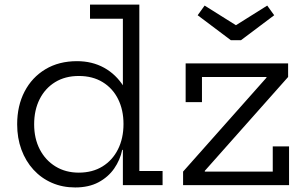

<svg xmlns="http://www.w3.org/2000/svg" viewBox="-20 -810 1337 840"><path d="M517.6 0V-199L520.3 -237.9V-301.6L517.6 -371.3V-728.1H373.8V-790H589.6V-61.9H691.3V0ZM316.9 -542.4Q383.2 -542.4 435.5 -513.6Q487.7 -484.7 521.6 -430.8Q555.6 -376.9 566.7 -302.2L520.3 -267.5Q520.3 -329 496.7 -376.4Q473.1 -423.8 429.1 -450.7Q385.2 -477.6 324.7 -477.6Q265.1 -477.6 221.1 -450.6Q177.2 -423.5 153.3 -375.9Q129.4 -328.4 129.4 -266.2Q129.4 -204.1 154 -156.5Q178.7 -108.8 222.8 -81.8Q266.9 -54.7 324.7 -54.7Q384.5 -54.7 428.4 -81.8Q472.2 -108.8 496.2 -156.8Q520.3 -204.8 520.3 -267.5L531.7 -154.2H514.7Q505.5 -110.1 479.6 -72.8Q453.6 -35.4 411 -12.6Q368.4 10.1 308.9 10.1Q253.3 10.1 206.8 -10.2Q160.3 -30.5 126.3 -67.7Q92.4 -104.8 73.7 -155.4Q55.1 -205.9 55.1 -266.2Q55.1 -347.2 87.5 -409.5Q119.9 -471.8 178.8 -507.1Q237.6 -542.4 316.9 -542.4ZM781 -59.3 1145.9 -470.3V-492.2L1240.5 -473.2L876 -62.6V-38.3ZM1240.5 -532.5V-473.2H863.6V-363.3H792.2V-532.5ZM1173.3 -169.5H1244.6V0H781V-59.3H1173.3ZM1034.4 -634.2 1179.6 -743.3 1149.1 -785.6 1012.2 -699.7 875.2 -785.6 844.8 -743.3 989.9 -634.2Z"/></svg>

Font: Hepta Slab ExtraLight
Style: Regular
Weight: 200
Designer: Michael LaGattuta
Foundry: Michael LaGattuta
Version: Version 1.100